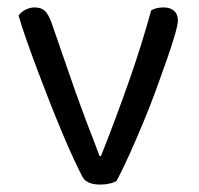

<svg xmlns="http://www.w3.org/2000/svg" viewBox="-20 -491 535 517"><path d="M421 -471Q438 -471 448.5 -462Q459 -453 459 -436Q459 -425 451 -397.5Q443 -370 430 -332.5Q417 -295 400.5 -250Q384 -205 365.5 -160.5Q347 -116 328.5 -75Q310 -34 294 -4Q289 0 276.5 3Q264 6 250 6Q213 6 202 -15Q193 -32 179 -62Q165 -92 149 -130Q133 -168 116 -211Q99 -254 83 -296.5Q67 -339 53 -378.5Q39 -418 30 -449Q37 -459 49 -465Q61 -471 73 -471Q91 -471 100.5 -462Q110 -453 118 -432L180 -253Q186 -236 195 -211.5Q204 -187 213.5 -161.5Q223 -136 232.5 -112Q242 -88 248 -71H252Q292 -172 326.5 -270Q361 -368 387 -463Q400 -471 421 -471Z"/></svg>

Font: Baloo 2
Style: Regular
Weight: 400
Designer: Sarang Kulkarni and Ek Type
Foundry: Ek Type
Version: Version 1.640;hotconv 1.0.111;makeotfexe 2.5.65597; ttfautoh